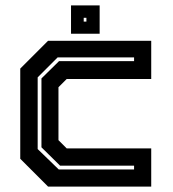

<svg xmlns="http://www.w3.org/2000/svg" viewBox="-20 -691 642 711"><path d="M158 0 55 -103V-437L158 -540H540V-398.5H227L196.5 -368V-172L227 -141.5H540V0ZM197.5 -63.5H476.5V-77.5H202.5L133.5 -145.5V-400.5L198.5 -464.5H476.5V-478.5H193.5L119.5 -404.5V-139ZM243 -566V-671H349V-566ZM290 -611H300V-625H290Z"/></svg>

Font: Tourney Thin
Style: Bold
Weight: 700
Version: Version 1.015